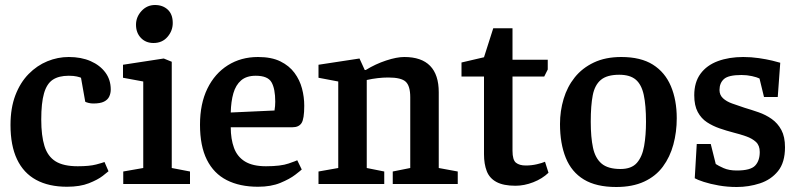

<svg xmlns="http://www.w3.org/2000/svg" viewBox="-20 -736 3199 768"><path d="M248 11Q175 11 124.5 -16.5Q74 -44 48 -99Q22 -154 22 -236Q22 -304 41.5 -355Q61 -406 94.5 -440Q128 -474 169.5 -491Q211 -508 255 -508Q305 -508 342.5 -491.5Q380 -475 401.5 -446Q423 -417 423 -378Q423 -363 417 -350Q411 -337 396 -329.5Q381 -322 353 -322Q343 -322 333.5 -324.5Q324 -327 321 -329L304 -425Q300 -427 287.5 -430Q275 -433 255 -433Q215 -433 191 -417Q167 -401 156 -362.5Q145 -324 145 -258Q145 -193 158 -151.5Q171 -110 202.5 -90.5Q234 -71 291 -71Q338 -71 364.5 -78Q391 -85 398 -88L414 -51Q411 -48 391 -32.5Q371 -17 335.5 -3Q300 11 248 11Z M473 0V-50L553 -64V-410L472 -425V-477L635 -502L667 -489V-64L740 -50V0ZM594 -564Q563 -564 543.5 -584.5Q524 -605 524 -637Q524 -668 546 -692Q568 -716 600 -716Q631 -716 651 -697.5Q671 -679 671 -644Q671 -613 650 -588.5Q629 -564 594 -564Z M1012 11Q939 11 887 -15.5Q835 -42 807.5 -97Q780 -152 780 -237Q780 -321 809.5 -381.5Q839 -442 891.5 -475Q944 -508 1012 -508Q1066 -508 1101.5 -490.5Q1137 -473 1158 -444.5Q1179 -416 1188 -382Q1197 -348 1197 -313Q1197 -260 1186 -243.5Q1175 -227 1150 -227H903Q903 -180 916 -144.5Q929 -109 960 -90Q991 -71 1044 -71Q1103 -71 1134.5 -82Q1166 -93 1169 -95L1187 -58Q1183 -54 1161 -37Q1139 -20 1101.5 -4.5Q1064 11 1012 11ZM903 -286 1078 -294Q1081 -312 1081 -329Q1081 -381 1066 -407Q1051 -433 1003 -433Q966 -433 944.5 -414.5Q923 -396 913.5 -363Q904 -330 903 -286Z M1254 0V-50L1333 -64V-410L1254 -425V-477L1418 -502L1439 -456H1443Q1482 -480 1524.5 -494Q1567 -508 1597 -508Q1666 -508 1700.5 -472.5Q1735 -437 1735 -367V-64L1811 -50V0H1551V-50L1621 -64V-347Q1621 -392 1603 -409Q1585 -426 1533 -426Q1513 -426 1491 -423.5Q1469 -421 1447 -416V-64L1517 -50V0Z M2042 7Q1994 7 1966 -8Q1938 -23 1927 -51.5Q1916 -80 1916 -119V-430H1826V-486L1916 -507L1953 -623H2030V-497H2171V-458L2157 -430H2030V-133Q2030 -96 2044 -85Q2058 -74 2083 -74Q2106 -74 2127.5 -79Q2149 -84 2160 -89L2174 -45Q2149 -21 2113 -7Q2077 7 2042 7Z M2445 12Q2365 12 2315.5 -18Q2266 -48 2243 -105Q2220 -162 2220 -240Q2220 -292 2234.5 -340.5Q2249 -389 2279 -426.5Q2309 -464 2355.5 -486Q2402 -508 2465 -508Q2543 -508 2591.5 -477.5Q2640 -447 2663.5 -391.5Q2687 -336 2687 -263Q2687 -208 2673.5 -158Q2660 -108 2631.5 -69.5Q2603 -31 2556.5 -9.5Q2510 12 2445 12ZM2462 -60Q2506 -60 2527.5 -84.5Q2549 -109 2556.5 -152Q2564 -195 2564 -249Q2564 -315 2555 -356.5Q2546 -398 2523 -417.5Q2500 -437 2457 -437Q2408 -437 2383.5 -416.5Q2359 -396 2351 -355Q2343 -314 2343 -249Q2343 -187 2352 -145Q2361 -103 2386.5 -81.5Q2412 -60 2462 -60Z M2927 12Q2890 12 2855.5 6Q2821 0 2795 -8.5Q2769 -17 2759 -23L2767 -160H2823L2843 -80Q2853 -73 2874.5 -63.5Q2896 -54 2927 -54Q2982 -54 3000.5 -73.5Q3019 -93 3019 -128Q3019 -154 3004 -168Q2989 -182 2965 -190.5Q2941 -199 2913 -206Q2886 -213 2858.5 -222.5Q2831 -232 2808 -247Q2785 -262 2771 -288Q2757 -314 2757 -355Q2757 -407 2782 -441Q2807 -475 2851.5 -491.5Q2896 -508 2953 -508Q2985 -508 3015.5 -503.5Q3046 -499 3069 -493.5Q3092 -488 3101 -485L3091 -348H3036L3018 -422Q3008 -427 2988 -431.5Q2968 -436 2946 -436Q2894 -436 2876 -420Q2858 -404 2858 -376Q2858 -356 2872 -343Q2886 -330 2908.5 -322Q2931 -314 2958 -305Q2985 -297 3014 -287Q3043 -277 3067 -260Q3091 -243 3105.5 -216Q3120 -189 3120 -147Q3120 -86 3092 -51.5Q3064 -17 3019.5 -2.5Q2975 12 2927 12Z"/></svg>

Font: Faustina Light SemiBold
Style: Regular
Weight: 600
Version: Version 1.200